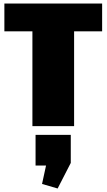

<svg xmlns="http://www.w3.org/2000/svg" viewBox="-20 -720 608 1096"><path d="M563 -700V-541H287L403 -632V0H165V-632L279 -541H5V-700ZM384 50V210L309 356L220 330L268 109L361 225H183V50Z"/></svg>

Font: Pathway Extreme SemiCondensed Black
Style: Regular
Weight: 900
Width: 4
Version: Version 1.001;gftools[0.9.26]